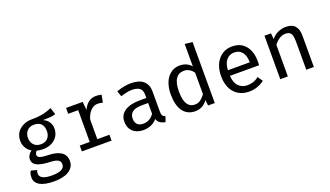

<svg xmlns="http://www.w3.org/2000/svg" viewBox="-82 -1362 3764 2187"><g transform="rotate(-20 1800.0 -268.5)"><path d="M141 25Q137 33 134.5 43.5Q132 54 132 66Q132 101 167.5 121Q203 141 282 141Q326 141 355 134.5Q384 128 401.5 117Q419 106 426.5 91.5Q434 77 434 60Q434 27 407.5 9.5Q381 -8 308 -11Q208 -15 156 -39Q104 -63 104 -118Q104 -143 117.5 -166Q131 -189 157 -207Q117 -230 95 -268Q73 -306 73 -354Q73 -393 87.5 -427Q102 -461 129.5 -485.5Q157 -510 196 -524.5Q235 -539 283 -539Q326 -539 361 -542.5Q396 -546 425.5 -552.5Q455 -559 479 -567.5Q503 -576 525 -586L552 -503Q519 -492 482 -489.5Q445 -487 404 -487V-484Q443 -466 465.5 -432Q488 -398 488 -353Q488 -315 474 -282.5Q460 -250 433.5 -226Q407 -202 369.5 -188.5Q332 -175 285 -175Q267 -175 248 -177Q229 -179 212 -184Q202 -176 196 -164.5Q190 -153 190 -143Q190 -131 195 -122Q200 -113 214 -106.5Q228 -100 253.5 -96.5Q279 -93 320 -92Q420 -89 473.5 -53Q527 -17 527 55Q527 96 507.5 126Q488 156 455 175.5Q422 195 377.5 204Q333 213 282 213Q220 213 176 203.5Q132 194 104 176.5Q76 159 63 135.5Q50 112 50 83Q50 65 53.5 45.5Q57 26 70 6ZM167 -354Q167 -302 198 -269Q229 -236 283 -236Q337 -236 367 -268.5Q397 -301 397 -355Q397 -412 368 -442.5Q339 -473 283 -473Q228 -473 197.5 -439Q167 -405 167 -354Z M1052 0H692V-71H813V-456H692V-527H893L904 -426Q927 -482 967 -510.5Q1007 -539 1054 -539Q1073 -539 1087 -537.5Q1101 -536 1124 -531L1107 -440Q1087 -445 1073.5 -447Q1060 -449 1043 -449Q1018 -449 996 -437.5Q974 -426 956 -406.5Q938 -387 925 -361.5Q912 -336 905 -309V-71H1052Z M1682 -119Q1682 -87 1692 -73Q1702 -59 1724 -52L1702 12Q1667 7 1640.5 -10Q1614 -27 1602 -62Q1574 -24 1529 -6Q1484 12 1436 12Q1356 12 1309 -32.5Q1262 -77 1262 -151Q1262 -233 1327 -277Q1392 -321 1513 -321H1590V-362Q1590 -418 1557.5 -441Q1525 -464 1467 -464Q1441 -464 1405.5 -457.5Q1370 -451 1329 -437L1305 -505Q1354 -523 1398 -531Q1442 -539 1481 -539Q1582 -539 1632 -493.5Q1682 -448 1682 -367ZM1461 -57Q1499 -57 1533 -76Q1567 -95 1590 -130V-260H1518Q1433 -260 1398 -231.5Q1363 -203 1363 -155Q1363 -57 1461 -57Z M2096 -466Q2033 -466 1998.5 -416Q1964 -366 1964 -263Q1964 -160 1995 -110.5Q2026 -61 2086 -61Q2128 -61 2159 -85.5Q2190 -110 2211 -142V-401Q2190 -432 2160.5 -449Q2131 -466 2096 -466ZM2072 -539Q2158 -539 2211 -478V-750L2303 -739V0H2222L2214 -68Q2185 -27 2147.5 -7.5Q2110 12 2065 12Q2014 12 1976 -8Q1938 -28 1913.5 -64Q1889 -100 1877 -150.5Q1865 -201 1865 -263Q1865 -323 1879 -373.5Q1893 -424 1919.5 -460.5Q1946 -497 1984.5 -518Q2023 -539 2072 -539Z M2571 -232Q2577 -144 2619.5 -103.5Q2662 -63 2722 -63Q2758 -63 2793 -73.5Q2828 -84 2862 -112L2904 -51Q2867 -22 2819 -5Q2771 12 2720 12Q2661 12 2615.5 -8Q2570 -28 2538.5 -64Q2507 -100 2491 -150.5Q2475 -201 2475 -263Q2475 -323 2491 -373.5Q2507 -424 2537 -460.5Q2567 -497 2609.5 -518Q2652 -539 2705 -539Q2809 -539 2867.5 -469.5Q2926 -400 2926 -279Q2926 -265 2925.5 -253Q2925 -241 2924 -232ZM2705 -466Q2651 -466 2613.5 -425.5Q2576 -385 2571 -300H2837Q2835 -382 2801 -424Q2767 -466 2705 -466Z M3097 0V-527H3176L3183 -455Q3215 -496 3262 -517.5Q3309 -539 3356 -539Q3433 -539 3468.5 -498Q3504 -457 3504 -383V0H3412V-323Q3412 -362 3409 -389Q3406 -416 3397 -433.5Q3388 -451 3371 -459Q3354 -467 3325 -467Q3304 -467 3284 -459.5Q3264 -452 3246.5 -440Q3229 -428 3214 -412.5Q3199 -397 3189 -382V0Z"/></g></svg>

Font: Wlorlttqgufhjawjgtejqphaquk
Style: Regular
Weight: 400
Monospace: yes
Designer: Carrois Corporate & Edenspiekermann
Foundry: Carrois Corporate GbR & Edenspiekermann AG
Version: Version 2.001